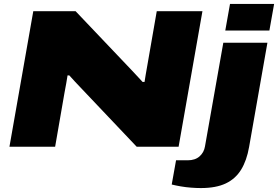

<svg xmlns="http://www.w3.org/2000/svg" viewBox="-20 -745 1412 975"><path d="M28 0 149 -688H364L652 -385Q657 -380 666 -370Q675 -360 685.5 -349Q696 -338 704 -329H714Q716 -343 720 -366.5Q724 -390 728 -412L776 -688H1008L887 0H674L399 -290Q382 -308 362.5 -328.5Q343 -349 332 -362H323Q321 -348 316.5 -322.5Q312 -297 307 -271L260 0ZM1124 -590 1148 -725H1372L1348 -590ZM1000 210Q978 210 951 208Q924 206 898 201.5Q872 197 852 192L874 69H933Q971 69 993.5 49Q1016 29 1021 -2L1114 -528H1338L1245 1Q1233 70 1204.5 116.5Q1176 163 1126.5 186.5Q1077 210 1000 210Z"/></svg>

Font: Archivo Expanded Black
Style: Italic
Weight: 900
Width: 7
Italic angle: -10°
Designer: Hector Gatti
Foundry: Omnibus-Type
Version: Version 2.001